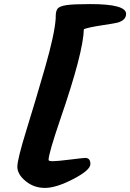

<svg xmlns="http://www.w3.org/2000/svg" viewBox="-20 -839 638 941"><path d="M253 -757Q253 -786 263 -797.5Q273 -809 306.5 -814Q340 -819 423 -819Q598 -819 598 -771Q598 -740 556 -728Q534 -723 486 -716Q413 -705 391 -696Q388 -581 276 -256Q218 -86 218 -55Q218 -49 239 -49Q260 -49 324.5 -57Q389 -65 398 -65Q423 -65 423 -35Q423 -5 339 38.5Q255 82 200.5 82Q146 82 105.5 48.5Q65 15 65 -21.5Q65 -58 109.5 -201.5Q154 -345 201 -508.5Q248 -672 253 -749Z"/></svg>

Font: Kalam
Style: Bold
Weight: 700
Version: Version 2.001;PS 1.0;hotconv 1.0.79;makeotf.lib2.5.61930; tt